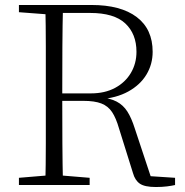

<svg xmlns="http://www.w3.org/2000/svg" viewBox="-20 -743 741 771"><path d="M56 0V-29L188 -40H207L340 -29V0ZM162 0Q164 -83 164 -166Q164 -249 164 -333V-390Q164 -474 164 -557.5Q164 -641 162 -723H233Q231 -641 230.5 -554.5Q230 -468 230 -361V-343Q230 -252 230.5 -167.5Q231 -83 233 0ZM606 8Q561 8 541.5 -5.5Q522 -19 514 -48L458 -227Q446 -269 430 -293Q414 -317 387 -327.5Q360 -338 314 -338H198V-368H345Q401 -368 442 -390Q483 -412 505.5 -450Q528 -488 528 -535Q528 -607 483 -649Q438 -691 342 -691H198V-723H347Q465 -723 529 -674.5Q593 -626 593 -535Q593 -485 568 -443.5Q543 -402 495 -375.5Q447 -349 378 -344V-353Q422 -349 448.5 -335Q475 -321 491.5 -295Q508 -269 521 -228L590 -20L561 -37L683 -29V0Q670 3 650.5 5.5Q631 8 606 8ZM56 -694V-723H198V-684H188Z"/></svg>

Font: Source Han Serif JP VF
Style: Regular
Weight: 250
Designer: Ryoko NISHIZUKA 西塚涼子 (kana & ideographs); Frank Grießhammer (Latin, Greek & Cyrillic); Wenlong ZHANG 张文龙 (bopomofo); San
Foundry: Adobe
Version: Version 2.001;hotconv 1.1.0;makeotfexe 2.6.0